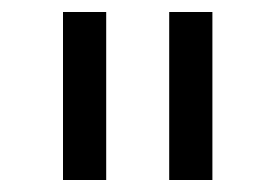

<svg xmlns="http://www.w3.org/2000/svg" viewBox="-20 -760 459 320"><path d="M334 -460V-740H262V-460ZM157 -460V-740H85V-460Z"/></svg>

Font: IBM Plex Devanagari
Style: Regular
Weight: 400
Designer: Mike Abbink, Paul van der Laan, Pieter van Rosmalen, Erin McLaughlin
Foundry: Bold Monday
Version: Version 1.0